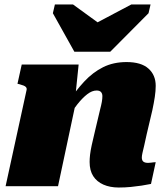

<svg xmlns="http://www.w3.org/2000/svg" viewBox="-20 -831 749 857"><path d="M312 -600H472L643 -772L652 -811H566L360 -702H456L306 -811H225L216 -772ZM5 0H239L325 -404L316 -397L331 -543H77L58 -457L67 -455Q78 -452 85.5 -449Q93 -446 96.5 -441.5Q100 -437 99 -431ZM635 -233 660 -339Q667 -372 671 -398.5Q675 -425 675 -448Q675 -496 642.5 -525Q610 -554 545 -554Q486 -554 440 -531Q394 -508 355.5 -466.5Q317 -425 279 -368L278 -298Q302 -336 325 -365Q348 -394 369.5 -410.5Q391 -427 411 -427Q425 -427 431 -420Q437 -413 437 -402Q437 -390 434.5 -376Q432 -362 427 -343L404 -246Q395 -209 389.5 -183.5Q384 -158 382 -140.5Q380 -123 380 -108Q380 -70 396 -45Q412 -20 441.5 -7Q471 6 510 6Q538 6 563.5 3.5Q589 1 612 -2.5Q635 -6 654 -10L675 -107Q671 -107 665.5 -106.5Q660 -106 654 -105Q648 -104 641 -104Q627 -104 620 -109.5Q613 -115 613 -128Q613 -136 616 -149Q619 -162 624 -183Q629 -204 635 -233Z"/></svg>

Font: Roboto Serif Black
Style: Italic
Weight: 900
Italic angle: -10°
Version: Version 1.008